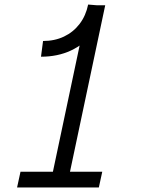

<svg xmlns="http://www.w3.org/2000/svg" viewBox="-20 -823 640 843"><path d="M160 -574 169 -643Q220 -643 261 -662.5Q302 -682 329.5 -718Q357 -754 367 -803L441 -797Q427 -728 388 -678Q349 -628 291 -601Q233 -574 160 -574ZM55 0 70 -69H429L414 0ZM203 -25 367 -800H442L278 -25Z"/></svg>

Font: Victor Mono
Style: Italic
Weight: 400
Italic angle: -12°
Monospace: yes
Designer: Rune Bjørnerås
Version: Version 1.561;gftools[0.9.30]